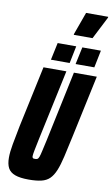

<svg xmlns="http://www.w3.org/2000/svg" viewBox="-113 -1118 688 1181"><g transform="rotate(10 231.5 -527.5)"><path d="M154 8Q101 8 69.5 -3.5Q38 -15 25 -39.5Q12 -64 12 -104Q12 -140 21 -189Q30 -238 43 -304L125 -688H268L174 -248Q164 -200 159 -174.5Q154 -149 154 -138Q154 -132 156.5 -128.5Q159 -125 163 -124.5Q167 -124 172 -124Q181 -124 186.5 -127Q192 -130 196.5 -142Q201 -154 206.5 -179Q212 -204 222 -248L315 -688H458L376 -304Q359 -225 346.5 -170.5Q334 -116 319.5 -81Q305 -46 285 -26.5Q265 -7 233.5 0.5Q202 8 154 8ZM316 -742 339 -850H455L433 -742ZM162 -742 185 -850H301L279 -742ZM274 -917V-922L325 -1063H463V-1058L391 -917Z"/></g></svg>

Font: Saira ExtraCondensed Black
Style: Italic
Weight: 900
Width: 2
Italic angle: -12°
Designer: Hector Gatti with collaboration of the Omnibus-Type team
Foundry: Omnibus-Type
Version: Version 1.101